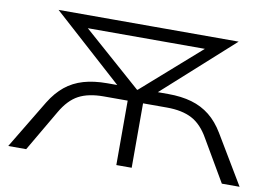

<svg xmlns="http://www.w3.org/2000/svg" viewBox="-75 -827 1348 948"><g transform="rotate(10 598.5 -352.5)"><path d="M18 0 165 -244Q197 -296 236.5 -328Q276 -360 327.5 -375Q379 -390 446 -390H562L529 -360L146 -705H1049L666 -360L633 -390H751Q818 -390 869.5 -375Q921 -360 961 -328Q1001 -296 1032 -244L1178 0H1089L968 -207Q932 -271 882.5 -297Q833 -323 757 -323H637V0H560V-323H440Q363 -323 314.5 -297Q266 -271 229 -207L108 0ZM596 -384H599L933 -678L943 -641H252L262 -678Z"/></g></svg>

Font: Nunito Sans 7pt Expanded Light
Style: Regular
Weight: 300
Width: 7
Designer: Vernon Adams
Foundry: Vernon Adams
Version: Version 3.101;gftools[0.9.27]